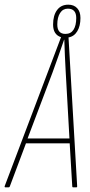

<svg xmlns="http://www.w3.org/2000/svg" viewBox="-45 -801 383 821"><path d="M-22 0Q-26 0 -25 -5L216 -642Q182 -653 182 -696Q182 -735 199 -758Q216 -781 247 -781Q271 -781 285 -766Q299 -751 299 -724Q299 -690 285.5 -667.5Q272 -645 248 -641L285 -4Q285 0 282 0H267Q264 0 264 -4L253 -188H66L-3 -4Q-4 0 -8 0ZM73 -209H252L236 -493Q234 -529 232.5 -563Q231 -597 230 -631H229Q217 -597 205 -562Q193 -527 180 -492ZM235 -656Q258 -656 269.5 -674Q281 -692 281 -724Q281 -764 245 -764Q224 -764 212 -745.5Q200 -727 200 -696Q200 -656 235 -656Z"/></svg>

Font: Sofia Sans Extra Condensed Thin
Style: Italic
Weight: 250
Italic angle: -9°
Version: Version 4.100